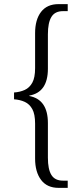

<svg xmlns="http://www.w3.org/2000/svg" viewBox="-20 -780 396 930"><path d="M264 130Q208 130 179 91.5Q150 53 150 -12V-181Q150 -227 136.5 -251.5Q123 -276 100 -286.5Q77 -297 48 -299V-332Q77 -334 100 -344.5Q123 -355 136.5 -379.5Q150 -404 150 -450V-619Q150 -685 179 -722.5Q208 -760 263 -760H308V-726H285Q246 -726 229 -698Q212 -670 212 -614V-447Q212 -333 122 -317V-315Q212 -298 212 -184V-16Q212 40 229 67.5Q246 95 285 95H308V130Z"/></svg>

Font: Noto Serif Lao Condensed Light
Style: Regular
Weight: 300
Width: 3
Designer: Monotype Design Team
Foundry: Monotype Imaging Inc.
Version: Version 2.003; ttfautohint (v1.8.4.7-5d5b)